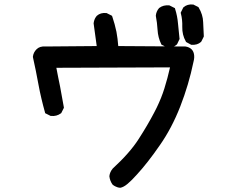

<svg xmlns="http://www.w3.org/2000/svg" viewBox="-20 -800 1040 880"><path d="M529.3 60.5Q526.9 60.1 524.9 59.8Q522.9 59.6 521 59.1Q519 58.6 517.3 57.9Q515.6 57.1 513.7 56.4Q511.7 55.7 510 54.9Q508.3 54.2 506.6 53.2Q504.9 52.2 503.2 51.3Q501.5 50.3 499.8 49.1Q498 47.9 496.6 46.4L495.6 45.9L495.1 44.9Q483.9 28.8 481.4 8.8V7.8V6.8Q482.4 -2.4 486.1 -10.7Q489.7 -19 495.6 -25.9V-26.4L496.1 -26.9Q575.7 -100.1 615.7 -163.1Q656.7 -226.6 686.5 -283.7Q692.9 -295.4 698.2 -306.6Q703.6 -317.9 708.5 -328.9Q713.4 -339.8 717.8 -350.8Q722.2 -361.8 726.1 -372.8Q730 -383.8 733.4 -394.5Q748.5 -442.9 759.3 -491.2L238.3 -489.3Q242.7 -466.3 246.8 -445.3Q251 -424.3 255.4 -403.3Q264.6 -356.4 272.5 -309.1L272.9 -306.2L271.5 -303.2L261.7 -283.7L260.7 -281.7L258.8 -280.3Q239.3 -266.1 213.9 -268.6H211.9L210.4 -269.5L190.9 -279.3L187 -281.2L186 -285.6Q177.2 -316.9 169.7 -348.9Q162.1 -380.9 156.2 -413.1Q144.5 -477.5 130.9 -538.1V-539.6V-541Q133.3 -560.1 147.5 -574.2Q162.1 -588.9 188 -586.9L423.3 -588.9L409.2 -691.9V-693.4V-694.3Q409.7 -698.2 410.6 -701.7Q411.6 -705.1 412.6 -708.5Q413.6 -711.9 415.3 -715.1Q417 -718.3 418.9 -721.2Q420.9 -724.1 423.3 -727.1L423.8 -727.5L424.3 -728Q440.9 -742.7 466.8 -740.2H468.8L470.2 -739.3L489.7 -729.5L493.2 -727.5L494.6 -724.1Q506.3 -689.9 513.7 -654.3Q519.5 -623 522 -588.9L828.1 -586.9H828.6H829.6Q830.6 -586.4 832 -586.4Q833.5 -586.4 834.7 -585.9Q835.9 -585.4 837.4 -585.4Q846.2 -583 852.8 -578.4Q859.4 -573.7 863.3 -567.4Q867.2 -561 868.9 -553Q870.6 -544.9 870.1 -535.9Q869.6 -526.9 866.7 -516.1Q845.2 -412.1 806.2 -312Q766.6 -210.9 711.4 -132.8Q657.2 -54.2 607.9 -0.5Q595.2 13.7 585 23.9Q574.7 34.2 565.2 42.2Q555.7 50.3 547.4 54.7Q539.1 59.1 532.2 60.5H530.8ZM742.7 -584 723.1 -593.8 720.2 -595.2 718.8 -598.1Q704.1 -628.4 702.1 -663.6Q700.2 -696.3 694.3 -726.6V-728V-729.5Q695.3 -738.8 699 -747.1Q702.6 -755.4 708.5 -762.2L709 -763.2L710 -763.7Q728.5 -777.8 754.9 -775.4H756.8L758.3 -774.4L777.8 -764.6L781.7 -762.7L782.7 -758.8Q793 -726.6 795.9 -691.4Q798.8 -657.2 802.7 -624L803.2 -621.6L801.8 -618.7L792 -598.1L791 -596.7L789.6 -595.2Q772.9 -580.6 746.1 -583H744.1ZM854.5 -595.7 835 -606.4 832.5 -607.9 831.5 -610.4Q814.5 -640.1 815.4 -677.2Q816.4 -710 809.1 -737.8L808.1 -741.2L809.6 -744.6L819.3 -764.2L820.3 -766.1L821.8 -767.1Q838.4 -781.7 864.3 -779.3H866.2L867.7 -778.3L887.2 -768.6L889.6 -767.1L891.1 -764.6Q900.4 -749 905.5 -732.4Q910.6 -715.8 911.1 -698.7Q912.1 -666.5 914.1 -635.3V-632.8L913.1 -630.4L903.3 -610.8L902.3 -609.4L901.4 -607.9Q892.6 -600.1 881.8 -596.9Q871.1 -593.8 858.4 -594.7H856.4Z"/></svg>

Font: NaikaiFont
Style: Bold
Weight: 700
Version: Version 1.89